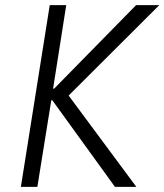

<svg xmlns="http://www.w3.org/2000/svg" viewBox="-20 -725 638 745"><path d="M61 0 173 -705H237L186 -381H190L508 -705H598L233 -341L225 -383L509 0H426L183 -336H179L125 0Z"/></svg>

Font: Nunito Sans 7pt Condensed Light
Style: Italic
Weight: 300
Width: 3
Italic angle: -9°
Designer: Vernon Adams
Foundry: Vernon Adams
Version: Version 3.101;gftools[0.9.27]